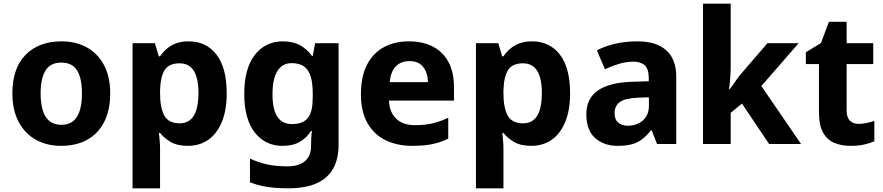

<svg xmlns="http://www.w3.org/2000/svg" viewBox="-20 -780 4783 1040"><path d="M577 -274Q577 -184 544.5 -120Q512 -56 452.5 -23Q393 10 310 10Q234 10 174.5 -23Q115 -56 81 -120Q47 -184 47 -274Q47 -410 118.5 -483Q190 -556 314 -556Q391 -556 450 -523.5Q509 -491 543 -428Q577 -365 577 -274ZM200 -274Q200 -221 211.5 -182.5Q223 -144 248 -124Q273 -104 313 -104Q352 -104 376.5 -124Q401 -144 412.5 -182.5Q424 -221 424 -274Q424 -328 412.5 -365.5Q401 -403 376.5 -422Q352 -441 312 -441Q253 -441 226.5 -398Q200 -355 200 -274Z M1002 -556Q1097 -556 1152.5 -484.5Q1208 -413 1208 -274Q1208 -182 1181 -118Q1154 -54 1107 -22Q1060 10 998 10Q939 10 903 -12Q867 -34 847 -60H841Q843 -41 845 -17.5Q847 6 847 31V240H698V-546H819L840 -475H847Q862 -497 883 -515.5Q904 -534 933 -545Q962 -556 1002 -556ZM953 -437Q895 -437 872 -400.5Q849 -364 847 -291V-275Q847 -196 870 -154Q893 -112 954 -112Q988 -112 1010.5 -130.5Q1033 -149 1044 -186Q1055 -223 1055 -276Q1055 -357 1029.5 -397Q1004 -437 953 -437Z M1512 -556Q1568 -556 1606 -534.5Q1644 -513 1670 -477H1674L1687 -546H1814V4Q1814 81 1784.5 133.5Q1755 186 1694.5 213Q1634 240 1541 240Q1478 240 1428 232.5Q1378 225 1334 207V79Q1380 100 1427 110.5Q1474 121 1537 121Q1599 121 1632 92.5Q1665 64 1665 12V-3Q1665 -15 1666 -35Q1667 -55 1670 -70H1664Q1642 -34 1604.5 -12Q1567 10 1510 10Q1416 10 1359.5 -63Q1303 -136 1303 -272Q1303 -408 1360 -482Q1417 -556 1512 -556ZM1560 -438Q1509 -438 1482.5 -395Q1456 -352 1456 -270Q1456 -187 1482.5 -147.5Q1509 -108 1562 -108Q1593 -108 1614 -116.5Q1635 -125 1648.5 -142.5Q1662 -160 1668 -187.5Q1674 -215 1674 -252V-274Q1674 -329 1663 -365.5Q1652 -402 1627 -420Q1602 -438 1560 -438Z M2194 -556Q2270 -556 2325 -527.5Q2380 -499 2409.5 -443.5Q2439 -388 2439 -308V-235H2087Q2089 -173 2125.5 -137.5Q2162 -102 2228 -102Q2280 -102 2321.5 -111.5Q2363 -121 2408 -142V-29Q2367 -9 2322.5 0.5Q2278 10 2213 10Q2132 10 2069.5 -20Q2007 -50 1971 -112.5Q1935 -175 1935 -269Q1935 -365 1967.5 -428.5Q2000 -492 2058.5 -524Q2117 -556 2194 -556ZM2198 -449Q2152 -449 2124 -420.5Q2096 -392 2091 -335H2298Q2297 -385 2272.5 -417Q2248 -449 2198 -449Z M2862 -556Q2957 -556 3012.5 -484.5Q3068 -413 3068 -274Q3068 -182 3041 -118Q3014 -54 2967 -22Q2920 10 2858 10Q2799 10 2763 -12Q2727 -34 2707 -60H2701Q2703 -41 2705 -17.5Q2707 6 2707 31V240H2558V-546H2679L2700 -475H2707Q2722 -497 2743 -515.5Q2764 -534 2793 -545Q2822 -556 2862 -556ZM2813 -437Q2755 -437 2732 -400.5Q2709 -364 2707 -291V-275Q2707 -196 2730 -154Q2753 -112 2814 -112Q2848 -112 2870.5 -130.5Q2893 -149 2904 -186Q2915 -223 2915 -276Q2915 -357 2889.5 -397Q2864 -437 2813 -437Z M3433 -556Q3535 -556 3589 -507.5Q3643 -459 3643 -364V0H3539L3510 -74H3506Q3483 -45 3458.5 -26Q3434 -7 3402 1.5Q3370 10 3324 10Q3252 10 3204 -32Q3156 -74 3156 -161Q3156 -246 3218 -289.5Q3280 -333 3403 -337L3494 -340V-358Q3494 -407 3472 -426.5Q3450 -446 3410 -446Q3373 -446 3334 -434.5Q3295 -423 3257 -405L3213 -507Q3256 -530 3311.5 -543Q3367 -556 3433 -556ZM3437 -251Q3365 -248 3337 -227Q3309 -206 3309 -167Q3309 -132 3329 -115.5Q3349 -99 3381 -99Q3429 -99 3462 -127.5Q3495 -156 3495 -208V-253Z M3938 -422Q3938 -395 3935.5 -360Q3933 -325 3929 -297H3933Q3941 -307 3951.5 -322.5Q3962 -338 3973.5 -354Q3985 -370 3994 -380L4137 -546H4306L4104 -314L4319 0H4146L3999 -219L3938 -169V0H3788V-760H3938Z M4631 -109Q4654 -109 4675.5 -114Q4697 -119 4716 -125V-15Q4692 -4 4660.5 3Q4629 10 4587 10Q4538 10 4499.5 -6Q4461 -22 4438.5 -61.5Q4416 -101 4416 -172V-433H4345V-497L4427 -547L4470 -662H4566V-546H4710V-433H4566V-180Q4566 -144 4583.5 -126.5Q4601 -109 4631 -109Z"/></svg>

Font: Noto Sans Syriac Eastern
Style: Bold
Weight: 700
Designer: Patrick Giasson and the Monotype Design Team
Foundry: Monotype Imaging Inc.
Version: Version 3.001